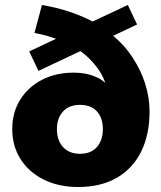

<svg xmlns="http://www.w3.org/2000/svg" viewBox="-20 -738 646 769"><path d="M293 11Q215 11 155.5 -18.5Q96 -48 62.5 -100.5Q29 -153 29 -221Q29 -287 60.5 -338Q92 -389 147.5 -418Q203 -447 275 -447Q336 -447 380 -422Q424 -397 444 -334H413Q413 -401 378.5 -453.5Q344 -506 291 -541L316 -540L134 -454L97 -532L222 -591L225 -575Q197 -586 171.5 -593.5Q146 -601 118 -606L148 -718Q213 -707 267 -688Q321 -669 363 -645L330 -642L492 -718L529 -640L415 -586L422 -604Q475 -562 509.5 -510Q544 -458 561.5 -402.5Q579 -347 579 -292Q579 -199 545.5 -131Q512 -63 448 -26Q384 11 293 11ZM300 -122Q345 -122 368.5 -149.5Q392 -177 392 -221Q392 -265 368.5 -291.5Q345 -318 300 -318Q257 -318 232.5 -291.5Q208 -265 208 -221Q208 -175 233 -148.5Q258 -122 300 -122Z"/></svg>

Font: Nunito Sans 12pt ExtraLight Black
Style: Regular
Weight: 900
Version: Version 3.101;gftools[0.9.27]